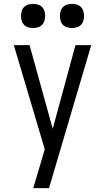

<svg xmlns="http://www.w3.org/2000/svg" viewBox="-20 -967 540 987"><path d="M151 0Q160 -30 169 -60.5Q178 -91 187 -121L210 -200L51 -735H132L251 -305L368 -735H449L232 0ZM350 -823Q338 -823 325.5 -826.5Q313 -830 304 -839Q295 -848 291.5 -860.5Q288 -873 288 -885Q288 -897 291.5 -909.5Q295 -922 304 -931Q313 -940 325.5 -943.5Q338 -947 350 -947Q362 -947 374.5 -943.5Q387 -940 396 -931Q405 -922 408.5 -909.5Q412 -897 412 -885Q412 -873 408.5 -860.5Q405 -848 396 -839Q387 -830 374.5 -826.5Q362 -823 350 -823ZM150 -823Q138 -823 125.5 -826.5Q113 -830 104 -839Q95 -848 91.5 -860.5Q88 -873 88 -885Q88 -897 91.5 -909.5Q95 -922 104 -931Q113 -940 125.5 -943.5Q138 -947 150 -947Q162 -947 174.5 -943.5Q187 -940 196 -931Q205 -922 208.5 -909.5Q212 -897 212 -885Q212 -873 208.5 -860.5Q205 -848 196 -839Q187 -830 174.5 -826.5Q162 -823 150 -823Z"/></svg>

Font: Iosevka Custom
Style: Regular
Weight: 400
Monospace: yes
Designer: Belleve Invis
Foundry: Belleve Invis
Version: Version 32.5.0; ttfautohint (v1.8.4)